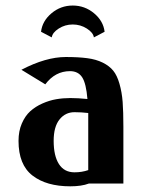

<svg xmlns="http://www.w3.org/2000/svg" viewBox="-20 -653 516 683"><path d="M45.9 0ZM164.1 -520 126 -540Q130.4 -578.1 163.1 -605.7Q195.8 -633.3 238.8 -633.3Q281.7 -633.3 314.7 -605.7Q347.7 -578.1 352.1 -540L314 -520Q311.5 -537.1 288.8 -551.5Q266.1 -565.9 238.8 -565.9Q211.4 -565.9 189 -551.5Q166.5 -537.1 164.1 -520ZM56.2 -404.8Q143.1 -450.2 213.9 -450.2Q259.3 -450.2 290.5 -446Q321.8 -441.9 345.5 -430.2Q369.1 -418.5 382.8 -401.6Q396.5 -384.8 405 -355Q413.6 -325.2 416.3 -290.3Q418.9 -255.4 418.9 -202.1V0H295.9Q270 9.8 230 9.8Q145 9.8 95.5 -28.6Q45.9 -66.9 45.9 -151.9Q45.9 -186.5 57.6 -213.6Q69.3 -240.7 87.6 -257.3Q106 -273.9 130.9 -284.9Q155.8 -295.9 179.9 -300Q204.1 -304.2 230 -304.2Q257.8 -304.2 291 -300.8Q286.6 -355.5 272.5 -377.7Q258.3 -399.9 229 -399.9Q176.3 -399.9 141.1 -353ZM293.9 -47.9V-224.1V-251Q270 -253.9 245.1 -253.9Q212.4 -253.9 191.7 -228Q170.9 -202.1 170.9 -151.9Q170.9 -98.6 189.7 -69.3Q208.5 -40 245.1 -40Q271.5 -40 293.9 -47.9Z"/></svg>

Font: Pfennig
Style: Bold
Weight: 700
Version: Version 20120410 ; ttfautohint (v0.8)